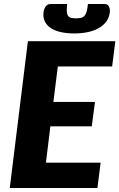

<svg xmlns="http://www.w3.org/2000/svg" viewBox="-20 -933 592 953"><path d="M28.5 0ZM536.5 -603H267L245 -427H451.5L435.5 -306H230L208 -125.5H479.5L463.5 0H28.5L118.5 -728.5H552.5ZM357 -842Q373 -842 383.2 -844.8Q393.5 -847.5 400.2 -855.5Q407 -863.5 410.5 -877.2Q414 -891 416.5 -913H501Q508.5 -913 513.5 -909.2Q518.5 -905.5 521.2 -899.8Q524 -894 525 -886.5Q526 -879 525 -871.5Q522 -845.5 507.5 -826Q493 -806.5 469.8 -793.2Q446.5 -780 415.5 -773.5Q384.5 -767 348.5 -767Q312.5 -767 282.8 -773.5Q253 -780 232.8 -793.2Q212.5 -806.5 202.8 -826Q193 -845.5 196 -871.5Q196.5 -879 199.2 -886.5Q202 -894 206 -899.8Q210 -905.5 215.8 -909.2Q221.5 -913 229 -913H313.5Q311 -891 311.5 -877.2Q312 -863.5 317 -855.5Q322 -847.5 331.5 -844.8Q341 -842 357 -842Z"/></svg>

Font: Lato Black
Style: Italic
Weight: 900
Italic angle: -7°
Designer: Lukasz Dziedzic
Foundry: tyPoland Lukasz Dziedzic
Version: Version 2.007; 2014-02-27